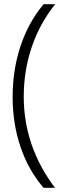

<svg xmlns="http://www.w3.org/2000/svg" viewBox="-20 -734 312 912"><path d="M40 -273.9C40 -104 91.3 47.4 187 158.2H241.2C142.1 26.9 92.8 -117.7 92.8 -274.9C92.8 -441.4 146 -595.2 242.2 -713.9H187C91.8 -600.6 40 -446.3 40 -273.9Z"/></svg>

Font: Open Sans 300
Style: Regular
Weight: 300
Foundry: Ascender Corporation
Version: Version 1.100;PS 001.100;hotconv 1.0.88;makeotf.lib2.5.64775